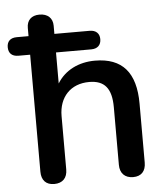

<svg xmlns="http://www.w3.org/2000/svg" viewBox="-75 -760 706 814"><g transform="rotate(-5 278.0 -352.5)"><path d="M123 8C159 8 179 -13 179 -49V-276C179 -357 229 -410 308 -410C373 -410 403 -375 403 -294V-49C403 -13 424 8 459 8C494 8 513 -13 513 -49V-300C513 -432 457 -498 340 -498C271 -498 212 -469 179 -415V-547H329C356 -547 371 -562 371 -587C371 -611 356 -626 329 -626H179V-661C179 -693 158 -713 123 -713C88 -713 69 -693 69 -661V-626H19C-9 -626 -23 -611 -23 -587C-23 -562 -9 -547 19 -547H69V-49C69 -13 88 8 123 8Z"/></g></svg>

Font: SN Pro Medium
Style: Regular
Weight: 500
Designer: Tobias Whetton
Foundry: Supernotes
Version: Version 1.003;Glyphs 3.3 (3324)